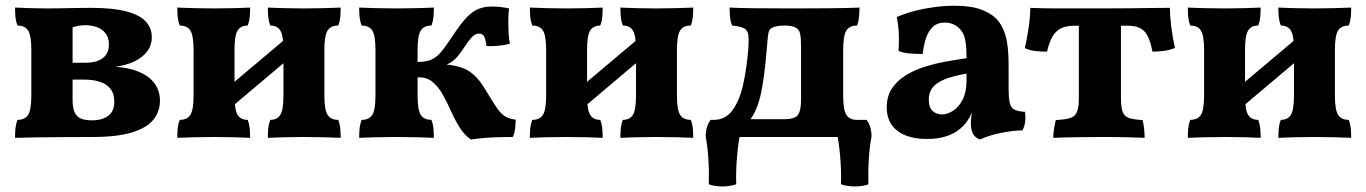

<svg xmlns="http://www.w3.org/2000/svg" viewBox="-20 -488 4866 684"><path d="M33.6 3Q33.6 -17.2 35.2 -32.2Q36.8 -47.2 42.2 -61Q69.2 -61 80.4 -79.1Q91.6 -97.2 91.6 -148V-310Q91.6 -360.8 80.4 -378.9Q69.2 -397 42.2 -397Q36.8 -410.8 35.2 -425.8Q33.6 -440.8 33.6 -461Q55.6 -460 87.7 -459Q119.8 -458 145.8 -458Q165.2 -458 194 -458.5Q222.8 -459 252.4 -459.5Q282 -460 304 -460Q383.2 -460 430.8 -447.2Q478.4 -434.4 499.6 -411Q520.8 -387.6 520.8 -355.4Q520.8 -314.8 486.6 -286.8Q452.4 -258.8 391.2 -250Q440.4 -247 475.8 -231.9Q511.2 -216.8 530.5 -190.8Q549.8 -164.8 549.8 -129.4Q549.8 -91 526.5 -61.8Q503.2 -32.6 450.4 -16.3Q397.6 0 309.8 0Q243.6 0 194.8 0.5Q146 1 107.2 1.5Q68.4 2 33.6 3ZM308.2 -59.2Q342.4 -59.2 364.8 -75Q387.2 -90.8 387.2 -125.4Q387.2 -154 373.6 -171.4Q360 -188.8 335.9 -196.6Q311.8 -204.4 280.2 -204.4H214V-264.4H283Q325 -264.4 346.5 -281.2Q368 -298 368 -329.4Q368 -353.6 356.4 -368.9Q344.8 -384.2 325.6 -391.2Q306.4 -398.2 284 -398.2Q266.6 -398.2 254.4 -395.2Q242.2 -392.2 223.6 -386.4L238.6 -432V-131Q238.6 -100 247.5 -84.6Q256.4 -69.2 272 -64.2Q287.6 -59.2 308.2 -59.2Z M934.2 3Q934.2 -17.2 935.8 -32.2Q937.4 -47.2 942.8 -61Q968 -61 978.9 -79.1Q989.8 -97.2 989.8 -148V-310Q989.8 -360.8 978.9 -378.9Q968 -397 942.8 -397Q937.4 -410.8 935.8 -425.8Q934.2 -440.8 934.2 -461Q955.6 -460 989.9 -459Q1024.2 -458 1060.6 -458Q1098.8 -458 1135.2 -459Q1171.6 -460 1193.6 -461Q1193.6 -440.8 1192 -425.8Q1190.4 -410.8 1185 -397Q1158 -397 1146.8 -378.9Q1135.6 -360.8 1135.6 -310V-148Q1135.6 -97.2 1146.8 -79.1Q1158 -61 1185 -61Q1190.4 -47.2 1192 -32.2Q1193.6 -17.2 1193.6 3Q1171.6 2 1135.2 1Q1098.8 0 1060.6 0Q1024.2 0 989.9 1Q955.6 2 934.2 3ZM611.6 3Q611.6 -17.2 613.2 -32.2Q614.8 -47.2 620.2 -61Q647.2 -61 658.4 -79.1Q669.6 -97.2 669.6 -148V-310Q669.6 -360.8 658.4 -378.9Q647.2 -397 620.2 -397Q614.8 -410.8 613.2 -425.8Q611.6 -440.8 611.6 -461Q633.6 -460 670 -459Q706.4 -458 744.6 -458Q781 -458 815.3 -459Q849.6 -460 871 -461Q871 -440.8 869.4 -425.8Q867.8 -410.8 862.4 -397Q837.2 -397 826.3 -378.9Q815.4 -360.8 815.4 -310V-148Q815.4 -97.2 826.3 -79.1Q837.2 -61 862.4 -61Q867.8 -47.2 869.4 -32.2Q871 -17.2 871 3Q849.6 2 815.3 1Q781 0 744.6 0Q706.4 0 670 1Q633.6 2 611.6 3ZM786 -90.8V-171.8L1018 -367.2V-286.6Z M1657.6 9Q1633.8 -7.2 1616.8 -34.9Q1599.8 -62.6 1586 -93.6Q1572.2 -124.6 1556.7 -152.2Q1541.2 -179.8 1520.1 -196.9Q1499 -214 1467.6 -212.2V-267.4Q1495 -267.4 1513 -274.1Q1531 -280.8 1546.2 -297.2Q1561.4 -313.6 1580.2 -341.8Q1608 -384.6 1629.9 -411.7Q1651.8 -438.8 1675.3 -451.8Q1698.8 -464.8 1733.4 -464.8Q1750 -464.8 1766 -462.7Q1782 -460.6 1793.4 -458Q1791.2 -440.8 1790.9 -417.5Q1790.6 -394.2 1791.8 -371.6Q1793 -349 1796.6 -332.2Q1778.8 -327.4 1756.7 -325.1Q1734.6 -322.8 1713.2 -323.8Q1709.2 -353.6 1702.8 -361Q1696.4 -368.4 1687 -368.4Q1673.4 -368.4 1662.1 -356.8Q1650.8 -345.2 1635.6 -321.8Q1622.4 -302 1612 -289.2Q1601.6 -276.4 1589.1 -267.8Q1576.6 -259.2 1556.2 -252.4L1544.2 -260.4Q1588 -258 1617.3 -249.5Q1646.6 -241 1668.6 -220.9Q1690.6 -200.8 1711.8 -164.4Q1734.8 -125.8 1749.5 -104.3Q1764.2 -82.8 1779.3 -73.6Q1794.4 -64.4 1817 -61.8Q1817 -44.6 1814.8 -27.8Q1812.6 -11 1806.8 0Q1789.6 0 1764.3 0.5Q1739 1 1710.9 3Q1682.8 5 1657.6 9ZM1259.6 3Q1259.6 -17.2 1261.2 -32.2Q1262.8 -47.2 1268.2 -61Q1295.2 -61 1306.4 -79.1Q1317.6 -97.2 1317.6 -148V-310Q1317.6 -360.8 1306.4 -378.9Q1295.2 -397 1268.2 -397Q1262.8 -410.8 1261.2 -425.8Q1259.6 -440.8 1259.6 -461Q1281.6 -460 1318 -459Q1354.4 -458 1392.6 -458Q1430.8 -458 1467.2 -459Q1503.6 -460 1525.6 -461Q1525.6 -440.8 1524 -425.8Q1522.4 -410.8 1517 -397Q1490 -397 1478.8 -378.9Q1467.6 -360.8 1467.6 -310V-148Q1467.6 -97.2 1478.8 -79.1Q1490 -61 1517 -61Q1522.4 -47.2 1524 -32.2Q1525.6 -17.2 1525.6 3Q1503.6 2 1467.2 1Q1430.8 0 1392.6 0Q1354.4 0 1318 1Q1281.6 2 1259.6 3Z M2190.2 3Q2190.2 -17.2 2191.8 -32.2Q2193.4 -47.2 2198.8 -61Q2224 -61 2234.9 -79.1Q2245.8 -97.2 2245.8 -148V-310Q2245.8 -360.8 2234.9 -378.9Q2224 -397 2198.8 -397Q2193.4 -410.8 2191.8 -425.8Q2190.2 -440.8 2190.2 -461Q2211.6 -460 2245.9 -459Q2280.2 -458 2316.6 -458Q2354.8 -458 2391.2 -459Q2427.6 -460 2449.6 -461Q2449.6 -440.8 2448 -425.8Q2446.4 -410.8 2441 -397Q2414 -397 2402.8 -378.9Q2391.6 -360.8 2391.6 -310V-148Q2391.6 -97.2 2402.8 -79.1Q2414 -61 2441 -61Q2446.4 -47.2 2448 -32.2Q2449.6 -17.2 2449.6 3Q2427.6 2 2391.2 1Q2354.8 0 2316.6 0Q2280.2 0 2245.9 1Q2211.6 2 2190.2 3ZM1867.6 3Q1867.6 -17.2 1869.2 -32.2Q1870.8 -47.2 1876.2 -61Q1903.2 -61 1914.4 -79.1Q1925.6 -97.2 1925.6 -148V-310Q1925.6 -360.8 1914.4 -378.9Q1903.2 -397 1876.2 -397Q1870.8 -410.8 1869.2 -425.8Q1867.6 -440.8 1867.6 -461Q1889.6 -460 1926 -459Q1962.4 -458 2000.6 -458Q2037 -458 2071.3 -459Q2105.6 -460 2127 -461Q2127 -440.8 2125.4 -425.8Q2123.8 -410.8 2118.4 -397Q2093.2 -397 2082.3 -378.9Q2071.4 -360.8 2071.4 -310V-148Q2071.4 -97.2 2082.3 -79.1Q2093.2 -61 2118.4 -61Q2123.8 -47.2 2125.4 -32.2Q2127 -17.2 2127 3Q2105.6 2 2071.3 1Q2037 0 2000.6 0Q1962.4 0 1926 1Q1889.6 2 1867.6 3ZM2042 -90.8V-171.8L2274 -367.2V-286.6Z M2523.8 0V-61H2607.4L2617.4 -63.4H2775.6Q2810.8 -63.4 2822.3 -78.2Q2833.8 -93 2833.8 -135V-317.2Q2833.8 -353 2830.2 -368.7Q2826.6 -384.4 2812.8 -390.6Q2804.8 -394.4 2794.6 -395.7Q2784.4 -397 2775 -397Q2765.8 -397 2754.9 -395.8Q2744 -394.6 2735.2 -391.2Q2725.6 -387.6 2721.6 -381.4Q2717.6 -375.2 2715.8 -360Q2714 -344.8 2711.8 -316.2Q2703.6 -214.6 2691.1 -155.8Q2678.6 -97 2652.2 -61H2523Q2563.6 -61 2588.7 -94.2Q2613.8 -127.4 2627.1 -185.4Q2640.4 -243.4 2646 -317.2Q2648.2 -349.4 2645.4 -365.5Q2642.6 -381.6 2629.4 -388Q2616.2 -394.4 2587.8 -397Q2582.4 -410.8 2580.8 -426.2Q2579.2 -441.6 2579.2 -461Q2611 -459.4 2664.1 -458.7Q2717.2 -458 2801.6 -458Q2874.8 -458 2921.7 -458.5Q2968.6 -459 2996.5 -459.5Q3024.4 -460 3041.8 -461Q3041.8 -440.8 3040.2 -425.8Q3038.6 -410.8 3033.2 -397Q3006.2 -397 2995 -378.9Q2983.8 -360.8 2983.8 -310V-148Q2983.8 -97.2 2995 -79.1Q3006.2 -61 3033.2 -61V0ZM2976 168.6Q2977.6 122.8 2973.2 70.7Q2968.8 18.6 2958.6 -31.4V-61H3067.4Q3084.8 -36.8 3084.8 -1.6Q3078.2 32.8 3075.3 76.6Q3072.4 120.4 3073.6 168.6Q3053 176.2 3025.9 176.2Q2998.8 176.2 2976 168.6ZM2602.8 168.6Q2580 176.2 2552.9 176.2Q2525.8 176.2 2505.2 168.6Q2506.4 120.4 2503.5 76.6Q2500.6 32.8 2494 -1.6Q2494 -36.8 2511.4 -61H2620.2V-31.4Q2610 18.6 2605.6 70.7Q2601.2 122.8 2602.8 168.6Z M3471 9Q3453.4 2.2 3446 -11.7Q3438.6 -25.6 3438.6 -48.8Q3438.6 -61.4 3441.1 -78.7Q3443.6 -96 3449 -111.4L3452.2 -115Q3444.4 -87 3431.2 -65.2Q3418 -43.4 3399.8 -28.8Q3379.2 -11.4 3349.9 -2.2Q3320.6 7 3282.4 7Q3214.6 7 3176.8 -22.1Q3139 -51.2 3139 -105.6Q3139 -144 3156.6 -171.5Q3174.2 -199 3204.3 -218.1Q3234.4 -237.2 3271.3 -249.1Q3308.2 -261 3347.5 -268.2Q3386.8 -275.4 3423.2 -280.6Q3423.2 -308.4 3421.4 -327.2Q3419.6 -346 3414.8 -359.5Q3410 -373 3401 -383Q3389.6 -396.2 3375 -401.9Q3360.4 -407.6 3345.6 -407.6Q3318.6 -407.6 3302.3 -391.3Q3286 -375 3278 -349.5Q3270 -324 3267.2 -295.8Q3241.8 -295.8 3220 -297.6Q3198.2 -299.4 3181 -306.4Q3183 -333.2 3182.1 -364.5Q3181.2 -395.8 3174.8 -427.4Q3217.2 -446 3272.8 -456.8Q3328.4 -467.6 3378.4 -467.6Q3438.8 -467.6 3474.6 -454.1Q3510.4 -440.6 3528.8 -421.8Q3550 -401 3561.6 -363.5Q3573.2 -326 3573.2 -256V-172.4Q3573.2 -139.6 3577.2 -121.7Q3581.2 -103.8 3593.8 -97.4Q3606.4 -91 3631.6 -89.6Q3634 -72.4 3632.1 -55.2Q3630.2 -38 3622.6 -23.8Q3584.4 -22.4 3544.9 -14.4Q3505.4 -6.4 3471 9ZM3335 -80.4Q3355.2 -80.4 3375.5 -93.4Q3395.8 -106.4 3409.5 -133.2Q3423.2 -160 3423.2 -200.4V-225.8Q3392.4 -220.4 3367.6 -213.1Q3342.8 -205.8 3325.1 -195.4Q3307.4 -185 3298.1 -170Q3288.8 -155 3288.8 -133.4Q3288.8 -104.8 3302.6 -92.6Q3316.4 -80.4 3335 -80.4Z M3732.2 3Q3732.2 -10.4 3735 -28.8Q3737.8 -47.2 3741.4 -60.4Q3773.8 -62 3791.6 -67.2Q3809.4 -72.4 3816.4 -88.6Q3823.4 -104.8 3823.4 -139.2V-415.8H3973.4V-139.2Q3973.4 -106 3979.3 -89.8Q3985.2 -73.6 4001.6 -67.8Q4018 -62 4050.2 -60.4Q4054 -47.6 4055.9 -29.6Q4057.8 -11.6 4057.8 3Q4035.2 2 3995.5 1Q3955.8 0 3907.6 0Q3875.6 0 3841.6 0.5Q3807.6 1 3778.3 1.5Q3749 2 3732.2 3ZM3710 -304Q3687.2 -304 3667.7 -306.2Q3648.2 -308.4 3631 -316.6Q3639.2 -352 3644.8 -391.4Q3650.4 -430.8 3650.4 -460Q3674.8 -459 3699.8 -458.5Q3724.8 -458 3753.3 -458Q3781.8 -458 3817.9 -458Q3854 -458 3901.4 -458Q3957.6 -458 4001 -458.5Q4044.4 -459 4079.9 -459.5Q4115.4 -460 4148 -460Q4147.8 -430.4 4152.5 -392.9Q4157.2 -355.4 4165.8 -317.2Q4149.4 -310.2 4129.2 -307.1Q4109 -304 4085.8 -304Q4075.8 -355.8 4057.1 -376.1Q4038.4 -396.4 3997.2 -396.4H3809.4Q3779 -396.4 3760.2 -387.3Q3741.4 -378.2 3729.6 -358Q3717.8 -337.8 3710 -304Z M4534.2 3Q4534.2 -17.2 4535.8 -32.2Q4537.4 -47.2 4542.8 -61Q4568 -61 4578.9 -79.1Q4589.8 -97.2 4589.8 -148V-310Q4589.8 -360.8 4578.9 -378.9Q4568 -397 4542.8 -397Q4537.4 -410.8 4535.8 -425.8Q4534.2 -440.8 4534.2 -461Q4555.6 -460 4589.9 -459Q4624.2 -458 4660.6 -458Q4698.8 -458 4735.2 -459Q4771.6 -460 4793.6 -461Q4793.6 -440.8 4792 -425.8Q4790.4 -410.8 4785 -397Q4758 -397 4746.8 -378.9Q4735.6 -360.8 4735.6 -310V-148Q4735.6 -97.2 4746.8 -79.1Q4758 -61 4785 -61Q4790.4 -47.2 4792 -32.2Q4793.6 -17.2 4793.6 3Q4771.6 2 4735.2 1Q4698.8 0 4660.6 0Q4624.2 0 4589.9 1Q4555.6 2 4534.2 3ZM4211.6 3Q4211.6 -17.2 4213.2 -32.2Q4214.8 -47.2 4220.2 -61Q4247.2 -61 4258.4 -79.1Q4269.6 -97.2 4269.6 -148V-310Q4269.6 -360.8 4258.4 -378.9Q4247.2 -397 4220.2 -397Q4214.8 -410.8 4213.2 -425.8Q4211.6 -440.8 4211.6 -461Q4233.6 -460 4270 -459Q4306.4 -458 4344.6 -458Q4381 -458 4415.3 -459Q4449.6 -460 4471 -461Q4471 -440.8 4469.4 -425.8Q4467.8 -410.8 4462.4 -397Q4437.2 -397 4426.3 -378.9Q4415.4 -360.8 4415.4 -310V-148Q4415.4 -97.2 4426.3 -79.1Q4437.2 -61 4462.4 -61Q4467.8 -47.2 4469.4 -32.2Q4471 -17.2 4471 3Q4449.6 2 4415.3 1Q4381 0 4344.6 0Q4306.4 0 4270 1Q4233.6 2 4211.6 3ZM4386 -90.8V-171.8L4618 -367.2V-286.6Z"/></svg>

Font: Vollkorn
Style: Regular
Weight: 400
Designer: Friedrich Althausen
Foundry: Friedrich Althausen
Version: Version 4.104